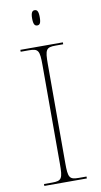

<svg xmlns="http://www.w3.org/2000/svg" viewBox="-99 -948 523 992"><g transform="rotate(-10 162.5 -451.5)"><path d="M158 -823C171 -823 178 -831 178 -863C178 -894 171 -903 158 -903C146 -903 138 -894 138 -863C138 -831 146 -823 158 -823ZM50 0H273V-10H233C183 -10 177 -21 177 -98V-616C177 -693 183 -704 233 -704H273V-714H50V-704H93C143 -704 149 -693 149 -616V-98C149 -21 143 -10 93 -10H50Z"/></g></svg>

Font: Noto Serif Display Thin
Style: Regular
Weight: 100
Designer: Monotype Design Team
Foundry: Monotype Imaging Inc.
Version: Version 2.009